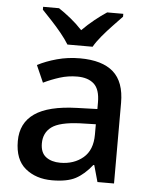

<svg xmlns="http://www.w3.org/2000/svg" viewBox="-54 -811 683 866"><g transform="rotate(5 287.0 -378.0)"><path d="M292 -549Q393 -549 443.5 -504.5Q494 -460 494 -365V0H419L398 -75H394Q359 -31 320.5 -10.5Q282 10 214 10Q141 10 93 -29.5Q45 -69 45 -153Q45 -235 107 -278Q169 -321 298 -325L390 -328V-358Q390 -417 363 -441.5Q336 -466 287 -466Q246 -466 208 -454Q170 -442 135 -425L101 -502Q139 -522 188.5 -535.5Q238 -549 292 -549ZM317 -257Q225 -253 189.5 -226.5Q154 -200 154 -152Q154 -110 179 -91Q204 -72 244 -72Q306 -72 347.5 -107Q389 -142 389 -212V-259ZM230 -606Q216 -629 194 -656Q172 -683 148 -708.5Q124 -734 106 -753V-766H178Q204 -749 232.5 -726Q261 -703 286 -676Q313 -703 341.5 -726Q370 -749 396 -766H469V-753Q451 -734 426.5 -708.5Q402 -683 379.5 -656Q357 -629 344 -606Z"/></g></svg>

Font: Noto Sans Sinhala UI Medium
Style: Regular
Weight: 500
Designer: Jelle Bosma - Monotype Design Team
Foundry: Monotype Imaging Inc.
Version: Version 2.006; ttfautohint (v1.8.4.7-5d5b)